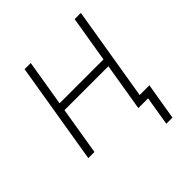

<svg xmlns="http://www.w3.org/2000/svg" viewBox="-190 -680 971 971"><g transform="rotate(-45 295.5 -195.0)"><path d="M466.8 -298.8 460 -256.8H119.6L127 -298.8ZM179.7 -545.9 89.4 0H45.4L135.7 -545.9ZM538.1 -545.9 447.8 0H403.3L493.7 -545.9ZM447.3 156.2 473.1 0H425.8L432.6 -42H524.4L491.2 156.2Z"/></g></svg>

Font: Inter ExtraLight
Style: Italic
Weight: 250
Italic angle: -9.3988°
Designer: Rasmus Andersson
Foundry: rsms
Version: Version 4.001;git-66647c0bb